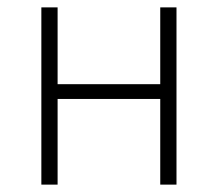

<svg xmlns="http://www.w3.org/2000/svg" viewBox="-20 -500 590 520"><path d="M92 0V-480H136V-272H414V-480H458V0H414V-232H136V0Z"/></svg>

Font: Giro Light
Style: Regular
Weight: 300
Designer: Paul D. Hunt
Foundry: Adobe Systems Incorporated
Version: Version 1.000;PS 1.0;hotconv 1.0.88;makeotf.lib2.5.647800